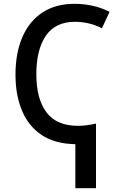

<svg xmlns="http://www.w3.org/2000/svg" viewBox="-20 -744 640 1004"><path d="M374 240V10Q267 8 198 -38Q129 -84 95 -165.5Q61 -247 61 -353Q61 -468 97.5 -551Q134 -634 202.5 -679Q271 -724 370 -724Q418 -724 464 -714Q510 -704 553 -682L513 -596Q481 -613 444.5 -621.5Q408 -630 372 -630Q270 -630 220 -557.5Q170 -485 170 -355Q170 -227 223 -156.5Q276 -86 388 -86Q432 -86 482 -98V240Z"/></svg>

Font: Noto Sans Mono Medium
Style: Regular
Weight: 500
Designer: Monotype Design Team
Foundry: Monotype Imaging Inc.
Version: Version 2.014